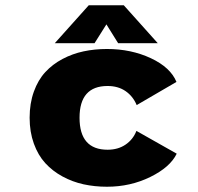

<svg xmlns="http://www.w3.org/2000/svg" viewBox="-20 -698 750 729"><path d="M579 -534H428.5L384 -605.5L339 -534H188L317 -678H450ZM651 -114.5Q626 -63 550.5 -26Q475 11 386 11Q339.5 11 297.2 1.8Q255 -7.5 217.2 -28Q179.5 -48.5 152 -78.5Q124.5 -108.5 108.5 -152.8Q92.5 -197 92.5 -251Q92.5 -305.5 108.5 -350Q124.5 -394.5 152 -424.2Q179.5 -454 217.2 -474Q255 -494 297.2 -503Q339.5 -512 386 -512Q478 -512 552.8 -477Q627.5 -442 650 -387L499 -299Q485 -332.5 456.8 -352Q428.5 -371.5 388.5 -371.5Q282 -371.5 282 -251Q282 -129.5 388.5 -129.5Q428 -129.5 456.5 -148.8Q485 -168 498 -201Z"/></svg>

Font: League Mono ExtraBold
Style: Regular
Weight: 800
Width: 6
Designer: Tyler Finck
Foundry: The League of Moveable Type / Tyler Finck
Version: Version 2.210